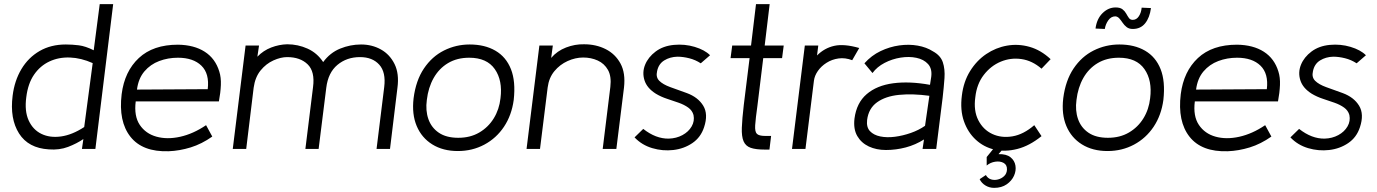

<svg xmlns="http://www.w3.org/2000/svg" viewBox="-20 -720 6657 928"><path d="M216 2Q117 -4 72 -75Q27 -146 41 -257Q50 -330 83.5 -386Q117 -442 171.5 -473.5Q226 -505 298 -505Q329 -505 361 -501Q393 -497 433 -477L462 -700H527L441 0H376L383 -48Q351 -26 309 -10Q267 6 216 2ZM387 -106 428 -415Q372 -440 318 -442Q264 -444 219 -423Q174 -402 144.5 -359Q115 -316 107 -250Q98 -183 118.5 -138Q139 -93 180 -73Q221 -53 275 -60.5Q329 -68 387 -106Z M1038 -230H636Q627 -159 655.5 -116.5Q684 -74 736 -59.5Q788 -45 851 -59Q914 -73 976 -115L1006 -60Q955 -24 901.5 -7.5Q848 9 795 11Q669 15 610.5 -59Q552 -133 568 -265Q582 -375 651 -439.5Q720 -504 840 -504Q918 -503 969.5 -470Q1021 -437 1040 -374Q1049 -346 1047.5 -309Q1046 -272 1038 -230ZM840 -441Q792 -441 749.5 -425Q707 -409 678 -375Q649 -341 642 -287L984 -289Q993 -364 953.5 -402.5Q914 -441 840 -441Z M1865 0H1800L1837 -299Q1846 -371 1813 -407.5Q1780 -444 1720 -444Q1656 -444 1611 -406.5Q1566 -369 1557 -296L1520 0H1456L1493 -299Q1503 -374 1467 -409Q1431 -444 1368 -444Q1337 -444 1301.5 -428Q1266 -412 1239.5 -379.5Q1213 -347 1206 -296L1170 0H1105L1167 -500H1232L1224 -446Q1253 -476 1291 -490.5Q1329 -505 1368 -506Q1420 -506 1466.5 -485Q1513 -464 1542 -420Q1575 -465 1624 -485Q1673 -505 1725 -505Q1778 -505 1821 -481Q1864 -457 1887 -410.5Q1910 -364 1901 -296Z M2193 10Q2121 10 2069.5 -22Q2018 -54 1994 -111Q1970 -168 1979 -245Q1990 -331 2029 -389Q2068 -447 2126 -476Q2184 -505 2250 -505Q2323 -505 2374.5 -475Q2426 -445 2449.5 -386Q2473 -327 2463 -237Q2453 -163 2416 -107.5Q2379 -52 2321 -21Q2263 10 2193 10ZM2195 -54Q2253 -54 2296.5 -79.5Q2340 -105 2366.5 -148Q2393 -191 2399 -245Q2410 -331 2371.5 -386Q2333 -441 2248 -441Q2189 -441 2145.5 -415Q2102 -389 2076 -343Q2050 -297 2043 -237Q2036 -186 2050.5 -144.5Q2065 -103 2101 -78.5Q2137 -54 2195 -54Z M2959 0H2893L2930 -300Q2936 -351 2918.5 -382Q2901 -413 2869 -427.5Q2837 -442 2799 -442Q2761 -442 2723.5 -425Q2686 -408 2659.5 -376Q2633 -344 2627 -297L2590 0H2525L2587 -500H2652L2644 -440Q2673 -474 2716 -490.5Q2759 -507 2803 -506Q2861 -506 2907.5 -482.5Q2954 -459 2979 -413Q3004 -367 2996 -297Z M3047 -56 3089 -97Q3150 -49 3212 -50Q3249 -51 3278.5 -67Q3308 -83 3323 -109Q3338 -135 3332 -164Q3326 -186 3306.5 -200Q3287 -214 3260 -223.5Q3233 -233 3204 -242.5Q3175 -252 3150 -267Q3107 -294 3095 -332Q3083 -370 3098 -407Q3113 -444 3149 -471Q3185 -498 3237 -503Q3289 -508 3337.5 -493.5Q3386 -479 3412 -453L3367 -414Q3341 -431 3311 -438.5Q3281 -446 3254 -446Q3218 -445 3190.5 -428Q3163 -411 3156 -376Q3149 -347 3166.5 -329.5Q3184 -312 3219.5 -299Q3255 -286 3300 -270Q3354 -250 3379 -209Q3404 -168 3383 -105Q3367 -56 3326.5 -28.5Q3286 -1 3234.5 5Q3183 11 3132.5 -4Q3082 -19 3047 -56Z M3575 -213 3603 -439H3511L3519 -500H3610L3634 -700H3700L3676 -500H3768L3760 -439H3669L3641 -210Q3632 -146 3630 -114.5Q3628 -83 3638.5 -73Q3649 -63 3678 -63H3707L3699 3H3676Q3633 3 3608.5 -5.5Q3584 -14 3574 -37Q3564 -60 3565.5 -102.5Q3567 -145 3575 -213Z M3808 0 3870 -500H3935L3929 -452Q3965 -488 4012.5 -498.5Q4060 -509 4133 -488L4099 -429Q4065 -442 4033 -437.5Q4001 -433 3975 -416.5Q3949 -400 3933 -377Q3917 -354 3914 -330L3873 0Z M4262 5Q4216 5 4179.5 -12Q4143 -29 4123.5 -62.5Q4104 -96 4110 -147Q4120 -223 4169 -265Q4218 -307 4297 -317.5Q4376 -328 4475 -310L4481 -349Q4486 -388 4465.5 -410.5Q4445 -433 4409.5 -440.5Q4374 -448 4333 -441.5Q4292 -435 4255.5 -416Q4219 -397 4197 -367L4158 -414Q4192 -452 4236 -473Q4280 -494 4326.5 -500.5Q4373 -507 4415.5 -499.5Q4458 -492 4489 -472Q4526 -452 4537 -419Q4548 -386 4545 -342.5Q4542 -299 4536 -247L4505 0H4439L4446 -46Q4405 -20 4358 -7.5Q4311 5 4262 5ZM4451 -112 4472 -257Q4391 -268 4325.5 -261.5Q4260 -255 4219 -225.5Q4178 -196 4171 -140Q4167 -105 4185 -86Q4203 -67 4235 -60.5Q4267 -54 4305.5 -59Q4344 -64 4382.5 -77.5Q4421 -91 4451 -112Z M5014 -62Q4956 -15 4897 0Q4838 15 4786.5 3Q4735 -9 4696.5 -44.5Q4658 -80 4639 -134Q4620 -188 4629 -258Q4637 -325 4668.5 -376Q4700 -427 4746.5 -458.5Q4793 -490 4847.5 -499.5Q4902 -509 4956.5 -493.5Q5011 -478 5058 -434L5014 -388Q4969 -427 4917 -434.5Q4865 -442 4817 -422Q4769 -402 4735 -358Q4701 -314 4694 -250Q4685 -185 4708.5 -139Q4732 -93 4776 -72.5Q4820 -52 4873.5 -61Q4927 -70 4979 -115ZM4785 188Q4762 188 4743 176.5Q4724 165 4715 146L4745 126Q4754 142 4770 147Q4786 152 4803.5 147.5Q4821 143 4833.5 131Q4846 119 4847 100Q4848 77 4831 67.5Q4814 58 4790.5 61.5Q4767 65 4749 80V39L4805 -30L4843 -17L4806 25Q4844 24 4864 40Q4884 56 4888 80.5Q4892 105 4881 129.5Q4870 154 4845.5 171Q4821 188 4785 188Z M5333 10Q5261 10 5209.5 -22Q5158 -54 5134 -111Q5110 -168 5119 -245Q5130 -331 5169 -389Q5208 -447 5266 -476Q5324 -505 5390 -505Q5463 -505 5514.5 -475Q5566 -445 5589.5 -386Q5613 -327 5603 -237Q5593 -163 5556 -107.5Q5519 -52 5461 -21Q5403 10 5333 10ZM5335 -54Q5393 -54 5436.5 -79.5Q5480 -105 5506.5 -148Q5533 -191 5539 -245Q5550 -331 5511.5 -386Q5473 -441 5388 -441Q5329 -441 5285.5 -415Q5242 -389 5216 -343Q5190 -297 5183 -237Q5176 -186 5190.5 -144.5Q5205 -103 5241 -78.5Q5277 -54 5335 -54ZM5455 -580Q5437 -580 5425.5 -589Q5414 -598 5406 -610Q5398 -622 5390 -631Q5382 -640 5371 -641Q5350 -641 5336.5 -621.5Q5323 -602 5320 -580L5275 -582Q5281 -629 5309 -656.5Q5337 -684 5372 -684Q5394 -684 5405.5 -675Q5417 -666 5423.5 -654Q5430 -642 5436.5 -633Q5443 -624 5455 -624Q5473 -624 5484.5 -641.5Q5496 -659 5498 -683L5543 -681Q5537 -635 5515 -607.5Q5493 -580 5455 -580Z M6157 -230H5755Q5746 -159 5774.5 -116.5Q5803 -74 5855 -59.5Q5907 -45 5970 -59Q6033 -73 6095 -115L6125 -60Q6074 -24 6020.5 -7.5Q5967 9 5914 11Q5788 15 5729.5 -59Q5671 -133 5687 -265Q5701 -375 5770 -439.5Q5839 -504 5959 -504Q6037 -503 6088.5 -470Q6140 -437 6159 -374Q6168 -346 6166.5 -309Q6165 -272 6157 -230ZM5959 -441Q5911 -441 5868.5 -425Q5826 -409 5797 -375Q5768 -341 5761 -287L6103 -289Q6112 -364 6072.5 -402.5Q6033 -441 5959 -441Z M6217 -56 6259 -97Q6320 -49 6382 -50Q6419 -51 6448.5 -67Q6478 -83 6493 -109Q6508 -135 6502 -164Q6496 -186 6476.5 -200Q6457 -214 6430 -223.5Q6403 -233 6374 -242.5Q6345 -252 6320 -267Q6277 -294 6265 -332Q6253 -370 6268 -407Q6283 -444 6319 -471Q6355 -498 6407 -503Q6459 -508 6507.5 -493.5Q6556 -479 6582 -453L6537 -414Q6511 -431 6481 -438.5Q6451 -446 6424 -446Q6388 -445 6360.5 -428Q6333 -411 6326 -376Q6319 -347 6336.5 -329.5Q6354 -312 6389.5 -299Q6425 -286 6470 -270Q6524 -250 6549 -209Q6574 -168 6553 -105Q6537 -56 6496.5 -28.5Q6456 -1 6404.5 5Q6353 11 6302.5 -4Q6252 -19 6217 -56Z"/></svg>

Font: Kulim Park Light
Style: Italic
Weight: 300
Italic angle: -8°
Designer: Noponies / Dale Sattler
Foundry: Noponies
Version: Version 1.000; ttfautohint (v1.8.3)